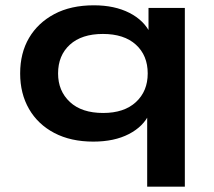

<svg xmlns="http://www.w3.org/2000/svg" viewBox="-20 -524 808 724"><path d="M535 180V-95H543Q521 -47 466 -18.5Q411 10 332 10Q247 10 185 -22.5Q123 -55 89.5 -113Q56 -171 56 -247Q56 -324 89.5 -381Q123 -438 185 -471Q247 -504 334 -504Q412 -504 468 -475.5Q524 -447 548 -396H540V-494H677V180ZM369 -98Q448 -98 492.5 -139Q537 -180 537 -247Q537 -315 492.5 -355.5Q448 -396 368 -396Q288 -396 243.5 -355.5Q199 -315 199 -247Q199 -181 243.5 -139.5Q288 -98 369 -98Z"/></svg>

Font: Nunito Sans 10pt Expanded
Style: Bold
Weight: 700
Width: 7
Designer: Vernon Adams
Foundry: Vernon Adams
Version: Version 3.101;gftools[0.9.27]